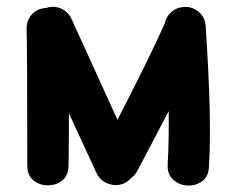

<svg xmlns="http://www.w3.org/2000/svg" viewBox="-20 -557 709 577"><path d="M353 -6Q365 -12 373 -21Q386 -30 393 -44L487 -223Q488 -136 484 -65Q482 -34 500 -17.5Q518 -1 542.5 0.5Q567 2 587 -12Q607 -26 608 -57Q617 -198 598 -478Q597 -504 577.5 -521Q558 -538 532 -536Q511 -535 495 -521Q479 -507 475 -486Q428 -381 333 -197L195 -500Q185 -522 163 -531.5Q141 -541 119 -533Q93 -532 76 -514Q59 -495 60 -469Q62 -400 62 -61Q62 -30 80.5 -15Q99 0 124 0Q149 0 167.5 -15Q186 -30 186 -61Q186 -93 187 -151Q187 -208 187 -217L270 -37Q281 -14 305 -5Q329 4 353 -6Z"/></svg>

Font: Balsamiq Sans
Style: Bold
Weight: 700
Designer: Michael Angeles
Foundry: Balsamiq SRL
Version: Version 1.020; ttfautohint (v1.8.4.7-5d5b);gftools[0.9.26]